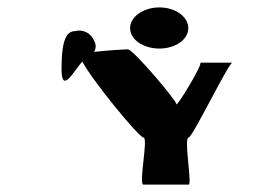

<svg xmlns="http://www.w3.org/2000/svg" viewBox="-20 -750 745 518"><path d="M146 -564C146 -493 180 -560 202 -584C228 -534 355 -379 367 -379C381 -379 353 -252 367 -252H489C499 -252 475 -379 489 -379C499 -379 597 -581 607 -581H520C530 -581 456 -459 456 -469C456 -479 339 -617 325 -617C317 -617 268 -614 234 -610C239 -619 240 -629 234 -640C226 -660 204 -672 183 -666C162 -666 146 -649 146 -564ZM331 -674C331 -643 367 -619 410 -619C453 -619 488 -643 488 -674C488 -705 453 -730 410 -730C367 -730 331 -705 331 -674Z"/></svg>

Font: Ampere
Style: SCSuExt
Weight: 400
Version: Version 1